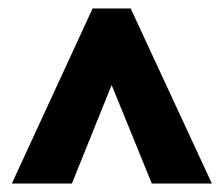

<svg xmlns="http://www.w3.org/2000/svg" viewBox="-20 -738 530 454"><path d="M199 -718H289L481 -304H339L244 -537L150 -304H8Z"/></svg>

Font: Noto Sans Devanagari UI ExtraCondensed Black
Style: Regular
Weight: 900
Width: 2
Designer: Jelle Bosma - Monotype Design Team
Foundry: Monotype Imaging Inc.
Version: Version 2.003